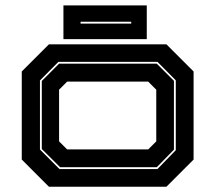

<svg xmlns="http://www.w3.org/2000/svg" viewBox="-20 -708 816 728"><path d="M165.5 0 62.5 -103V-437L165.5 -540H611L714 -437V-103L611 0ZM205.5 -67H577L646.5 -138.5V-403.5L577 -473.5H201.5L131.5 -403V-141ZM208 -74 138.5 -143V-401L204 -466.5H574.5L639.5 -401.5V-140.5L574.5 -74ZM234.5 -141.5H542L572.5 -172V-368L542 -398.5H234.5L204 -368V-172ZM220.5 -559.5V-687.5H536.5V-559.5ZM285.5 -618.5H477.5V-625.5H285.5Z"/></svg>

Font: Tourney Expanded ExtraBold
Style: Regular
Weight: 800
Width: 7
Designer: Tyler Finck
Foundry: Etcetera Type Co
Version: Version 1.010; ttfautohint (v1.8.3)